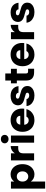

<svg xmlns="http://www.w3.org/2000/svg" viewBox="1738 -2580 1107 4624"><g transform="rotate(-90 2292.0 -267.5)"><path d="M233 -479C233 -479 233 -558 233 -558C233 -558 62 -558 62 -558C62 -558 62 266 62 266C62 266 233 266 233 266C233 266 233 -78 233 -78C233 -78 233 -78 233 -78C250 -53 273 -32 303 -16C332 0 366 8 405 8C405 8 405 8 405 8C451 8 493 -4 530 -28C567 -51 597 -85 619 -129C640 -172 651 -223 651 -280C651 -280 651 -280 651 -280C651 -337 640 -388 619 -431C597 -474 567 -508 530 -531C493 -554 451 -566 405 -566C405 -566 405 -566 405 -566C366 -566 331 -558 302 -542C273 -526 250 -505 233 -479ZM477 -280C477 -280 477 -280 477 -280C477 -237 465 -204 441 -179C417 -154 388 -141 354 -141C354 -141 354 -141 354 -141C320 -141 291 -153 268 -178C244 -203 232 -236 232 -279C232 -279 232 -279 232 -279C232 -322 244 -355 268 -380C291 -405 320 -417 354 -417C354 -417 354 -417 354 -417C389 -417 418 -405 442 -381C465 -356 477 -323 477 -280Z M912 -465C912 -465 912 -558 912 -558C912 -558 741 -558 741 -558C741 -558 741 0 741 0C741 0 912 0 912 0C912 0 912 -259 912 -259C912 -259 912 -259 912 -259C912 -305 923 -337 944 -356C965 -374 997 -383 1040 -383C1040 -383 1087 -383 1087 -383C1087 -383 1087 -564 1087 -564C1087 -564 1087 -564 1087 -564C1050 -564 1017 -555 987 -538C957 -520 932 -496 912 -465Z M1255 -616C1255 -616 1255 -616 1255 -616C1284 -616 1309 -625 1328 -643C1347 -660 1356 -682 1356 -708C1356 -708 1356 -708 1356 -708C1356 -735 1347 -757 1328 -775C1309 -792 1284 -801 1255 -801C1255 -801 1255 -801 1255 -801C1225 -801 1201 -792 1182 -775C1163 -757 1153 -735 1153 -708C1153 -708 1153 -708 1153 -708C1153 -682 1163 -660 1182 -643C1201 -625 1225 -616 1255 -616ZM1169 -558C1169 -558 1169 0 1169 0C1169 0 1340 0 1340 0C1340 0 1340 -558 1340 -558C1340 -558 1169 -558 1169 -558Z M1990 -288C1990 -288 1990 -288 1990 -288C1990 -344 1978 -393 1955 -435C1931 -477 1898 -509 1856 -532C1814 -555 1766 -566 1712 -566C1712 -566 1712 -566 1712 -566C1657 -566 1608 -554 1565 -531C1522 -508 1489 -474 1466 -431C1442 -388 1430 -337 1430 -279C1430 -279 1430 -279 1430 -279C1430 -221 1442 -170 1466 -127C1490 -84 1523 -50 1566 -27C1609 -4 1657 8 1712 8C1712 8 1712 8 1712 8C1757 8 1798 0 1835 -17C1872 -34 1902 -57 1927 -86C1951 -115 1968 -148 1977 -185C1977 -185 1795 -185 1795 -185C1795 -185 1795 -185 1795 -185C1778 -149 1749 -131 1706 -131C1706 -131 1706 -131 1706 -131C1677 -131 1653 -140 1634 -159C1614 -177 1603 -203 1600 -238C1600 -238 1987 -238 1987 -238C1987 -238 1987 -238 1987 -238C1989 -255 1990 -272 1990 -288ZM1601 -333C1601 -333 1601 -333 1601 -333C1606 -364 1618 -387 1638 -404C1657 -421 1681 -429 1710 -429C1710 -429 1710 -429 1710 -429C1740 -429 1765 -420 1785 -403C1805 -386 1815 -362 1815 -333C1815 -333 1601 -333 1601 -333Z M2307 8C2307 8 2307 8 2307 8C2352 8 2392 1 2427 -14C2461 -29 2487 -49 2506 -75C2524 -100 2533 -129 2533 -162C2533 -162 2533 -162 2533 -162C2532 -201 2522 -232 2503 -255C2483 -278 2460 -294 2434 -305C2408 -315 2374 -325 2333 -336C2333 -336 2333 -336 2333 -336C2297 -344 2271 -352 2254 -360C2237 -368 2228 -380 2228 -396C2228 -396 2228 -396 2228 -396C2228 -409 2233 -420 2244 -428C2255 -435 2270 -439 2290 -439C2290 -439 2290 -439 2290 -439C2313 -439 2332 -433 2347 -422C2361 -411 2369 -395 2372 -376C2372 -376 2530 -376 2530 -376C2530 -376 2530 -376 2530 -376C2524 -433 2501 -479 2461 -514C2420 -549 2365 -566 2295 -566C2295 -566 2295 -566 2295 -566C2248 -566 2207 -558 2173 -543C2138 -528 2112 -507 2095 -481C2077 -454 2068 -425 2068 -393C2068 -393 2068 -393 2068 -393C2068 -355 2078 -325 2097 -303C2116 -280 2139 -264 2166 -254C2193 -243 2226 -233 2266 -224C2266 -224 2266 -224 2266 -224C2303 -215 2330 -206 2347 -199C2364 -191 2372 -179 2372 -163C2372 -163 2372 -163 2372 -163C2372 -150 2366 -139 2355 -131C2343 -122 2326 -118 2305 -118C2305 -118 2305 -118 2305 -118C2282 -118 2262 -124 2246 -136C2230 -148 2221 -164 2219 -183C2219 -183 2050 -183 2050 -183C2050 -183 2050 -183 2050 -183C2053 -147 2065 -115 2087 -86C2109 -57 2139 -34 2177 -17C2215 0 2258 8 2307 8Z M2888 -145C2888 -145 2888 -145 2888 -145C2869 -145 2856 -149 2848 -156C2840 -163 2836 -175 2836 -192C2836 -192 2836 -416 2836 -416C2836 -416 2948 -416 2948 -416C2948 -416 2948 -558 2948 -558C2948 -558 2836 -558 2836 -558C2836 -558 2836 -694 2836 -694C2836 -694 2665 -694 2665 -694C2665 -694 2665 -558 2665 -558C2665 -558 2597 -558 2597 -558C2597 -558 2597 -416 2597 -416C2597 -416 2665 -416 2665 -416C2665 -416 2665 -194 2665 -194C2665 -194 2665 -194 2665 -194C2665 -125 2682 -76 2717 -46C2752 -15 2800 0 2862 0C2862 0 2949 0 2949 0C2949 0 2949 -145 2949 -145C2949 -145 2888 -145 2888 -145Z M3570 -288C3570 -288 3570 -288 3570 -288C3570 -344 3558 -393 3535 -435C3511 -477 3478 -509 3436 -532C3394 -555 3346 -566 3292 -566C3292 -566 3292 -566 3292 -566C3237 -566 3188 -554 3145 -531C3102 -508 3069 -474 3046 -431C3022 -388 3010 -337 3010 -279C3010 -279 3010 -279 3010 -279C3010 -221 3022 -170 3046 -127C3070 -84 3103 -50 3146 -27C3189 -4 3237 8 3292 8C3292 8 3292 8 3292 8C3337 8 3378 0 3415 -17C3452 -34 3482 -57 3507 -86C3531 -115 3548 -148 3557 -185C3557 -185 3375 -185 3375 -185C3375 -185 3375 -185 3375 -185C3358 -149 3329 -131 3286 -131C3286 -131 3286 -131 3286 -131C3257 -131 3233 -140 3214 -159C3194 -177 3183 -203 3180 -238C3180 -238 3567 -238 3567 -238C3567 -238 3567 -238 3567 -238C3569 -255 3570 -272 3570 -288ZM3181 -333C3181 -333 3181 -333 3181 -333C3186 -364 3198 -387 3218 -404C3237 -421 3261 -429 3290 -429C3290 -429 3290 -429 3290 -429C3320 -429 3345 -420 3365 -403C3385 -386 3395 -362 3395 -333C3395 -333 3181 -333 3181 -333Z M3831 -465C3831 -465 3831 -558 3831 -558C3831 -558 3660 -558 3660 -558C3660 -558 3660 0 3660 0C3660 0 3831 0 3831 0C3831 0 3831 -259 3831 -259C3831 -259 3831 -259 3831 -259C3831 -305 3842 -337 3863 -356C3884 -374 3916 -383 3959 -383C3959 -383 4006 -383 4006 -383C4006 -383 4006 -564 4006 -564C4006 -564 4006 -564 4006 -564C3969 -564 3936 -555 3906 -538C3876 -520 3851 -496 3831 -465Z M4315 8C4315 8 4315 8 4315 8C4360 8 4400 1 4435 -14C4469 -29 4495 -49 4514 -75C4532 -100 4541 -129 4541 -162C4541 -162 4541 -162 4541 -162C4540 -201 4530 -232 4511 -255C4491 -278 4468 -294 4442 -305C4416 -315 4382 -325 4341 -336C4341 -336 4341 -336 4341 -336C4305 -344 4279 -352 4262 -360C4245 -368 4236 -380 4236 -396C4236 -396 4236 -396 4236 -396C4236 -409 4241 -420 4252 -428C4263 -435 4278 -439 4298 -439C4298 -439 4298 -439 4298 -439C4321 -439 4340 -433 4355 -422C4369 -411 4377 -395 4380 -376C4380 -376 4538 -376 4538 -376C4538 -376 4538 -376 4538 -376C4532 -433 4509 -479 4469 -514C4428 -549 4373 -566 4303 -566C4303 -566 4303 -566 4303 -566C4256 -566 4215 -558 4181 -543C4146 -528 4120 -507 4103 -481C4085 -454 4076 -425 4076 -393C4076 -393 4076 -393 4076 -393C4076 -355 4086 -325 4105 -303C4124 -280 4147 -264 4174 -254C4201 -243 4234 -233 4274 -224C4274 -224 4274 -224 4274 -224C4311 -215 4338 -206 4355 -199C4372 -191 4380 -179 4380 -163C4380 -163 4380 -163 4380 -163C4380 -150 4374 -139 4363 -131C4351 -122 4334 -118 4313 -118C4313 -118 4313 -118 4313 -118C4290 -118 4270 -124 4254 -136C4238 -148 4229 -164 4227 -183C4227 -183 4058 -183 4058 -183C4058 -183 4058 -183 4058 -183C4061 -147 4073 -115 4095 -86C4117 -57 4147 -34 4185 -17C4223 0 4266 8 4315 8Z"/></g></svg>

Font: Girnar Poppins
Style: Bold
Weight: 500
Designer: Ninad Kale (Devanagari), Jonny Pinhorn (Latin)
Foundry: Indian Type Foundry
Version: ""